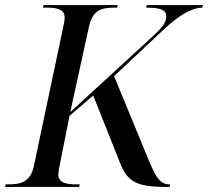

<svg xmlns="http://www.w3.org/2000/svg" viewBox="-39 -734 817 754"><path d="M-19 0H272L274 -10H262C220 -10 190 -16 190 -50C190 -56 192 -70 194 -78L234 -279L327 -359L433 -93C461 -23 493 0 613 0H627L629 -10H626C584 -10 568 -50 538 -122L409 -435L605 -619C659 -670 713 -704 756 -704L758 -714H537L535 -704C591 -704 614 -695 614 -670C614 -643 597 -625 554 -585L237 -294L311 -632C325 -695 363 -704 408 -704H421L423 -714H132L130 -704H143C185 -704 215 -698 215 -664C215 -658 213 -644 211 -636L94 -82C81 -19 41 -10 -4 -10H-17Z"/></svg>

Font: Noto Serif Display
Style: Italic
Weight: 400
Italic angle: -12°
Designer: Monotype Design Team
Foundry: Monotype Imaging Inc.
Version: Version 2.009